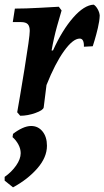

<svg xmlns="http://www.w3.org/2000/svg" viewBox="-26 -490 449 826"><path d="M102 -357Q102 -377 93.5 -386Q85 -395 64 -395H29L38 -453Q84 -453 146 -456.5Q208 -460 227 -461L239 -445Q234 -430 219.5 -377.5Q205 -325 196 -273H202Q242 -361 289 -414.5Q336 -468 377 -470Q386 -465 394 -451Q402 -437 403 -423Q402 -399 395 -369.5Q388 -340 381.5 -318.5Q375 -297 373 -291L335 -289Q336 -324 317 -324Q288 -324 249.5 -270.5Q211 -217 174 -124L162 -28Q160 -16 126.5 -4Q93 8 61 8L48 -7Q57 -56 79.5 -194Q102 -332 102 -357ZM108 52Q138 52 157 75.5Q176 99 176 137Q176 187 134.5 234.5Q93 282 30 316L-6 287V271Q24 250 43.5 222Q63 194 63 169Q63 150 53 131.5Q43 113 28 100L30 86Q49 71 69.5 61.5Q90 52 108 52Z"/></svg>

Font: Alegreya
Style: Bold Italic
Weight: 700
Italic angle: -7°
Designer: Juan Pablo del Peral
Foundry: Huerta Tipografica
Version: Version 2.007; ttfautohint (v1.6)